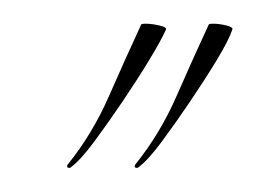

<svg xmlns="http://www.w3.org/2000/svg" viewBox="-20 -504 229 162"><path d="M40 -363Q39 -362 37.5 -362.5Q36 -363 37 -365Q58 -391 72 -423Q86 -455 99 -483Q99 -484 103 -484Q108 -484 114.5 -482.5Q121 -481 120 -479Q116 -470 106 -453.5Q96 -437 83.5 -418.5Q71 -400 59.5 -384.5Q48 -369 40 -363ZM97 -363Q96 -362 94.5 -362.5Q93 -363 94 -365Q115 -391 129 -423Q143 -455 156 -483Q156 -484 160 -484Q165 -484 171 -482.5Q177 -481 176 -479Q173 -470 163 -453.5Q153 -437 140.5 -418.5Q128 -400 116.5 -384.5Q105 -369 97 -363Z"/></svg>

Font: Explora
Style: Regular
Weight: 400
Designer: Robert E. Leuschke
Foundry: Robert E. Leuschke
Version: Version 1.010